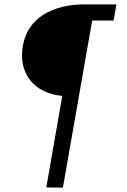

<svg xmlns="http://www.w3.org/2000/svg" viewBox="-20 -714 581 879"><path d="M265 -275 192 144 268 145 402 -620H500L513 -694H372C221 -695 107 -632 85 -506C62 -379 135 -287 265 -275Z"/></svg>

Font: Fixel Display 20240404
Style: Italic
Weight: 400
Italic angle: -10°
Designer: AlfaBravo + MacPaw
Foundry: Kyrylo Tkachov, Marchela Mozhyna, Serhii Makarenko, Maria Weinstein, Zakhar Kryvoshyya
Version: Version 1.211;Glyphs 3.2 (3225)